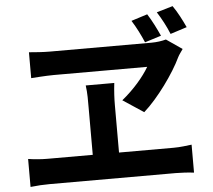

<svg xmlns="http://www.w3.org/2000/svg" viewBox="-58 -925 1116 1005"><g transform="rotate(-5 500.0 -422.0)"><path d="M749 -830 664 -803C688 -765 708 -725 725 -685L811 -712C795 -748 772 -794 749 -830ZM885 -861 800 -836C824 -798 845 -759 862 -717L949 -745C932 -782 909 -827 885 -861ZM918 -633 835 -690C813 -684 786 -680 757 -680C659 -680 319 -680 224 -680C190 -680 149 -683 115 -686V-550C115 -550 194 -556 234 -556C305 -556 658 -556 725 -556C695 -505 644 -445 580 -393L689 -321C764 -387 853 -511 891 -592C898 -606 908 -618 918 -633ZM62 -130V17C96 13 132 11 163 11H826C849 11 892 13 921 17V-130C894 -127 862 -122 826 -122H539V-371C539 -405 541 -445 546 -487H396C402 -446 401 -404 401 -372V-122H163C131 -122 94 -125 62 -130Z"/></g></svg>

Font: Source Han Sans KR
Style: Bold
Weight: 700
Designer: Ryoko NISHIZUKA 西塚涼子 (kana, bopomofo & ideographs); Paul D. Hunt (Latin, Greek & Cyrillic); Sandoll Communications 산돌커뮤니
Foundry: Adobe
Version: Version 2.004;hotconv 1.0.118;makeotfexe 2.5.65603